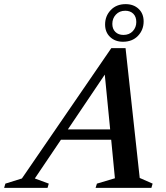

<svg xmlns="http://www.w3.org/2000/svg" viewBox="-89 -909 804 929"><path d="M587 -48 649.5 -20.5 643.5 0H373.5L380 -20.5L467 -46.5L449 -233H206L79.5 -45.5L147 -20.5L141 0H-69L-63 -20.5L17 -45.5L449.5 -676H518.5ZM239.5 -283H444L418 -548ZM519 -889Q557.5 -889 581.8 -866Q606 -843 606 -805.5Q606 -764.5 578.8 -735.8Q551.5 -707 506 -707Q468 -707 443.8 -730Q419.5 -753 419.5 -790.5Q419.5 -831.5 446.8 -860.2Q474 -889 519 -889ZM508.5 -740Q536.5 -740 553.5 -758.2Q570.5 -776.5 570.5 -802.5Q570.5 -828 556 -842.5Q541.5 -857 517 -857Q489 -857 471.8 -838.5Q454.5 -820 454.5 -793.5Q454.5 -769 469.2 -754.5Q484 -740 508.5 -740Z"/></svg>

Font: Newsreader Text SemiBold
Style: Italic
Weight: 600
Italic angle: -17°
Designer: Hugues Gentile
Foundry: Production Type
Version: Version 1.001